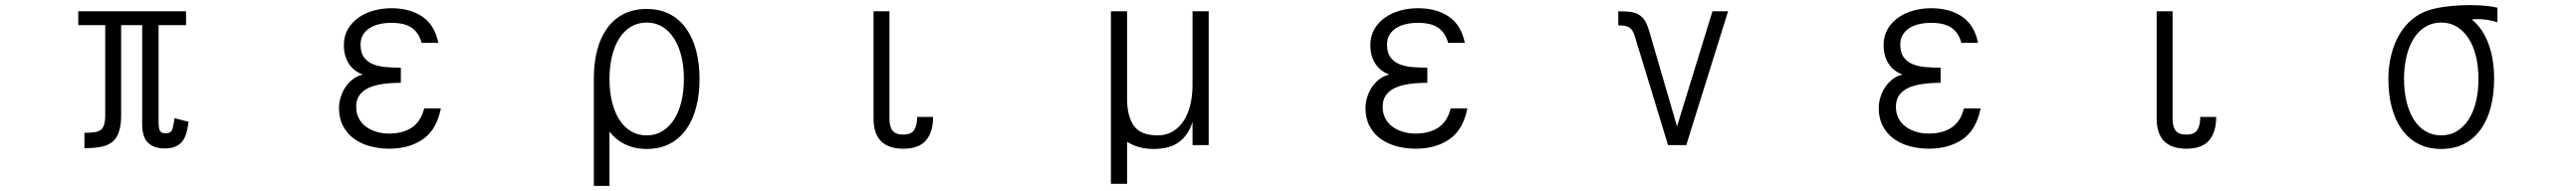

<svg xmlns="http://www.w3.org/2000/svg" viewBox="-20 -526 10040 745"><path d="M715 -51Q711 -22 704.5 -2Q698 18 686.5 30Q675 42 659 47.5Q643 53 621 53Q581 53 557.5 31.5Q534 10 534 -44V-428H452V-73Q452 -41 445 -17Q438 7 424 22Q407 39 379 45.5Q351 52 309 52V-8Q333 -8 349.5 -10.5Q366 -13 376 -22Q390 -38 390 -73V-428H285V-482H705V-428H598V-50Q598 -23 604 -14.5Q610 -6 626 -6Q643 -6 649 -16.5Q655 -27 660 -65Z M1698 -103Q1681 -19 1627.5 17.5Q1574 54 1497 54Q1458 54 1422.5 44.5Q1387 35 1360 15.5Q1333 -4 1317 -34Q1301 -64 1301 -105Q1301 -126 1308 -148Q1315 -170 1327.5 -188Q1340 -206 1357 -218.5Q1374 -231 1394 -235Q1357 -249 1338.5 -279Q1320 -309 1320 -350Q1320 -386 1336 -413Q1352 -440 1378 -458Q1404 -476 1437 -485Q1470 -494 1505 -494Q1578 -494 1626 -461Q1674 -428 1688 -359H1623Q1612 -399 1584 -418Q1556 -437 1505 -437Q1481 -437 1459 -432Q1437 -427 1420.5 -416.5Q1404 -406 1394.5 -390Q1385 -374 1385 -352Q1385 -321 1398 -303Q1411 -285 1432.5 -276Q1454 -267 1482.5 -264.5Q1511 -262 1542 -262V-203Q1504 -203 1472 -198.5Q1440 -194 1417 -183.5Q1394 -173 1381 -155Q1368 -137 1368 -110Q1368 -83 1379 -63Q1390 -43 1408 -30.5Q1426 -18 1448.5 -11.5Q1471 -5 1495 -5Q1550 -5 1585 -28.5Q1620 -52 1633 -103Z M2645 -218Q2645 -267 2635 -307.5Q2625 -348 2606 -377Q2587 -406 2560.5 -422Q2534 -438 2500 -438Q2466 -438 2439 -422Q2412 -406 2393.5 -377Q2375 -348 2365 -307.5Q2355 -267 2355 -218Q2355 -169 2365 -128.5Q2375 -88 2393.5 -59Q2412 -30 2439 -14Q2466 2 2500 2Q2534 2 2560.5 -14Q2587 -30 2606 -59Q2625 -88 2635 -128.5Q2645 -169 2645 -218ZM2706 -218Q2706 -158 2693 -108Q2680 -58 2654 -21.5Q2628 15 2589.5 35Q2551 55 2500 55Q2453 55 2416 37Q2379 19 2355 -13V199H2294V-219Q2294 -280 2307 -330Q2320 -380 2346 -416Q2372 -452 2410.5 -471.5Q2449 -491 2500 -491Q2551 -491 2589.5 -471Q2628 -451 2654 -414.5Q2680 -378 2693 -328Q2706 -278 2706 -218Z M3616 -70Q3616 -10 3588 22Q3560 54 3500 54Q3384 54 3384 -64V-482H3446V-64Q3446 -32 3458 -16.5Q3470 -1 3500 -1Q3532 -1 3543 -20Q3554 -39 3554 -70Z M4690 40H4627V-51Q4613 -3 4577 26Q4541 55 4475 55Q4443 55 4417.5 47.5Q4392 40 4372 27V191H4309V-482H4372V-140Q4372 -74 4398 -36Q4424 2 4491 2Q4525 2 4550.5 -13.5Q4576 -29 4593 -55.5Q4610 -82 4618.5 -117.5Q4627 -153 4627 -193V-482H4690Z M5698 -103Q5681 -19 5627.5 17.5Q5574 54 5497 54Q5458 54 5422.5 44.5Q5387 35 5360 15.5Q5333 -4 5317 -34Q5301 -64 5301 -105Q5301 -126 5308 -148Q5315 -170 5327.5 -188Q5340 -206 5357 -218.5Q5374 -231 5394 -235Q5357 -249 5338.5 -279Q5320 -309 5320 -350Q5320 -386 5336 -413Q5352 -440 5378 -458Q5404 -476 5437 -485Q5470 -494 5505 -494Q5578 -494 5626 -461Q5674 -428 5688 -359H5623Q5612 -399 5584 -418Q5556 -437 5505 -437Q5481 -437 5459 -432Q5437 -427 5420.5 -416.5Q5404 -406 5394.5 -390Q5385 -374 5385 -352Q5385 -321 5398 -303Q5411 -285 5432.5 -276Q5454 -267 5482.5 -264.5Q5511 -262 5542 -262V-203Q5504 -203 5472 -198.5Q5440 -194 5417 -183.5Q5394 -173 5381 -155Q5368 -137 5368 -110Q5368 -83 5379 -63Q5390 -43 5408 -30.5Q5426 -18 5448.5 -11.5Q5471 -5 5495 -5Q5550 -5 5585 -28.5Q5620 -52 5633 -103Z M6714 -482 6551 40H6480L6350 -386Q6342 -413 6325 -421Q6313 -427 6286 -427V-482Q6316 -482 6334.5 -479.5Q6353 -477 6366 -469Q6381 -460 6390 -445Q6399 -430 6406 -407L6515 -33L6653 -482Z M7698 -103Q7681 -19 7627.5 17.5Q7574 54 7497 54Q7458 54 7422.5 44.5Q7387 35 7360 15.5Q7333 -4 7317 -34Q7301 -64 7301 -105Q7301 -126 7308 -148Q7315 -170 7327.5 -188Q7340 -206 7357 -218.5Q7374 -231 7394 -235Q7357 -249 7338.5 -279Q7320 -309 7320 -350Q7320 -386 7336 -413Q7352 -440 7378 -458Q7404 -476 7437 -485Q7470 -494 7505 -494Q7578 -494 7626 -461Q7674 -428 7688 -359H7623Q7612 -399 7584 -418Q7556 -437 7505 -437Q7481 -437 7459 -432Q7437 -427 7420.5 -416.5Q7404 -406 7394.5 -390Q7385 -374 7385 -352Q7385 -321 7398 -303Q7411 -285 7432.5 -276Q7454 -267 7482.5 -264.5Q7511 -262 7542 -262V-203Q7504 -203 7472 -198.5Q7440 -194 7417 -183.5Q7394 -173 7381 -155Q7368 -137 7368 -110Q7368 -83 7379 -63Q7390 -43 7408 -30.5Q7426 -18 7448.5 -11.5Q7471 -5 7495 -5Q7550 -5 7585 -28.5Q7620 -52 7633 -103Z M8616 -70Q8616 -10 8588 22Q8560 54 8500 54Q8384 54 8384 -64V-482H8446V-64Q8446 -32 8458 -16.5Q8470 -1 8500 -1Q8532 -1 8543 -20Q8554 -39 8554 -70Z M9638 -218Q9638 -267 9628 -307.5Q9618 -348 9599 -377Q9580 -406 9553.5 -422Q9527 -438 9493 -438Q9459 -438 9432 -422Q9405 -406 9386.5 -377Q9368 -348 9358 -307.5Q9348 -267 9348 -218Q9348 -169 9358 -128.5Q9368 -88 9386.5 -59Q9405 -30 9432 -14Q9459 2 9493 2Q9527 2 9553.5 -14Q9580 -30 9599 -59Q9618 -88 9628 -128.5Q9638 -169 9638 -218ZM9712 -439Q9689 -447 9660 -450Q9631 -453 9612 -450Q9655 -415 9677 -355.5Q9699 -296 9699 -218Q9699 -158 9686 -108Q9673 -58 9647 -21.5Q9621 15 9582.5 35Q9544 55 9493 55Q9442 55 9403.5 35Q9365 15 9339 -21.5Q9313 -58 9300 -108Q9287 -158 9287 -218Q9287 -269 9298.5 -313.5Q9310 -358 9330.5 -392.5Q9351 -427 9379.5 -450.5Q9408 -474 9441 -485Q9468 -494 9502.5 -499Q9537 -504 9573 -505.5Q9609 -507 9645 -505Q9681 -503 9712 -496Z"/></svg>

Font: NanumGothicCoding
Style: Regular
Weight: 400
Monospace: yes
Designer: Kwon Bruce; Nicolas Noh; Sung-woo Choi; Go-un Cha; Soo-hyun Park;
Foundry: NHN Corporation
Version: Version 2.000;PS 1;hotconv 1.0.49;makeotf.lib2.0.14853